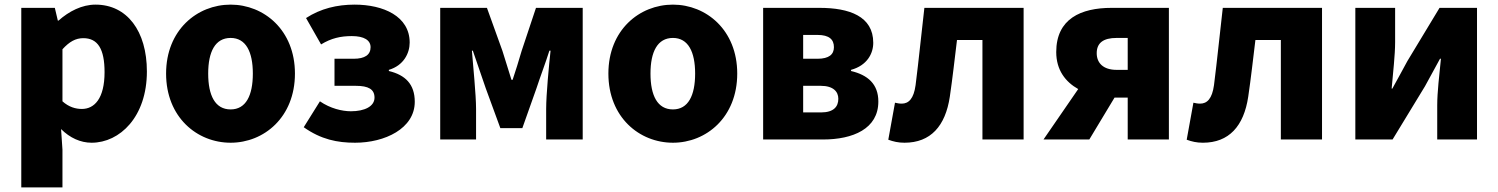

<svg xmlns="http://www.w3.org/2000/svg" viewBox="-20 -603 6477 830"><path d="M72 207H250V44L244 -45C282 -7 328 14 376 14C498 14 615 -98 615 -294C615 -469 529 -583 393 -583C334 -583 278 -554 233 -514H230L217 -569H72ZM334 -132C307 -132 278 -140 250 -165V-390C280 -423 307 -438 340 -438C403 -438 432 -391 432 -291C432 -177 388 -132 334 -132Z M977 14C1121 14 1255 -96 1255 -285C1255 -473 1121 -583 977 -583C832 -583 698 -473 698 -285C698 -96 832 14 977 14ZM977 -130C910 -130 880 -190 880 -285C880 -379 910 -439 977 -439C1043 -439 1073 -379 1073 -285C1073 -190 1043 -130 977 -130Z M1515 14C1643 14 1773 -47 1773 -163C1773 -239 1732 -279 1661 -296V-301C1725 -320 1751 -373 1751 -419C1751 -533 1637 -583 1513 -583C1437 -583 1366 -566 1303 -525L1368 -411C1412 -438 1453 -447 1501 -447C1554 -447 1582 -429 1582 -399C1582 -366 1557 -349 1509 -349H1426V-232H1518C1573 -232 1599 -217 1599 -181C1599 -143 1556 -122 1497 -122C1459 -122 1408 -134 1363 -165L1293 -53C1368 0 1438 14 1515 14Z M1883 0H2038V-132C2038 -194 2025 -319 2020 -384H2024C2040 -335 2064 -270 2080 -221L2143 -49H2238L2299 -221C2315 -270 2339 -333 2355 -384H2360C2353 -319 2341 -194 2341 -132V0H2499V-569H2297L2235 -383C2222 -337 2209 -298 2196 -258H2191C2179 -298 2166 -337 2152 -383L2085 -569H1883Z M2889 14C3033 14 3167 -96 3167 -285C3167 -473 3033 -583 2889 -583C2744 -583 2610 -473 2610 -285C2610 -96 2744 14 2889 14ZM2889 -130C2822 -130 2792 -190 2792 -285C2792 -379 2822 -439 2889 -439C2955 -439 2985 -379 2985 -285C2985 -190 2955 -130 2889 -130Z M3279 0H3538C3667 0 3777 -46 3777 -164C3777 -240 3731 -279 3659 -296V-301C3728 -320 3755 -371 3755 -418C3755 -533 3651 -569 3523 -569H3279ZM3452 -349V-452H3514C3565 -452 3585 -432 3585 -399C3585 -368 3564 -349 3514 -349ZM3452 -117V-232H3528C3582 -232 3604 -207 3604 -176C3604 -142 3584 -117 3529 -117Z M3890 14C4003 14 4067 -58 4086 -185C4098 -266 4107 -349 4117 -430H4227V0H4405V-569H3976C3963 -458 3952 -345 3938 -235C3930 -176 3908 -155 3878 -155C3867 -155 3858 -157 3849 -159L3820 1C3842 9 3863 14 3890 14Z M4855 0H5033V-569H4785C4653 -569 4546 -522 4546 -378C4546 -300 4586 -249 4641 -218L4491 0H4689L4798 -181H4855ZM4807 -301C4749 -301 4721 -331 4721 -373C4721 -417 4749 -439 4807 -439H4855V-301Z M5180 14C5293 14 5357 -58 5376 -185C5388 -266 5397 -349 5407 -430H5517V0H5695V-569H5266C5253 -458 5242 -345 5228 -235C5220 -176 5198 -155 5168 -155C5157 -155 5148 -157 5139 -159L5110 1C5132 9 5153 14 5180 14Z M5839 0H6000L6140 -230C6158 -262 6186 -315 6205 -349H6209C6202 -279 6193 -204 6193 -148V0H6365V-569H6203L6064 -339C6047 -306 6017 -254 5999 -220H5996C6002 -289 6011 -365 6011 -421V-569H5839Z"/></svg>

Font: Source Han Sans HK Heavy
Style: Regular
Weight: 900
Designer: Ryoko NISHIZUKA 西塚涼子 (kana, bopomofo & ideographs); Paul D. Hunt (Latin, Greek & Cyrillic); Sandoll Communications 산돌커뮤니
Foundry: Adobe
Version: Version 2.000;hotconv 1.0.107;makeotfexe 2.5.65593